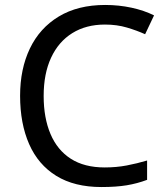

<svg xmlns="http://www.w3.org/2000/svg" viewBox="-20 -744 672 774"><path d="M403 -645Q327 -645 271.5 -610.5Q216 -576 186 -511.5Q156 -447 156 -357Q156 -269 183.5 -204Q211 -139 265.5 -104Q320 -69 402 -69Q449 -69 491 -77Q533 -85 573 -97V-19Q533 -4 490.5 3Q448 10 389 10Q280 10 207 -35Q134 -80 97.5 -163Q61 -246 61 -358Q61 -466 100.5 -548.5Q140 -631 217 -677.5Q294 -724 404 -724Q459 -724 510 -713Q561 -702 601 -682L565 -606Q532 -621 491.5 -633Q451 -645 403 -645Z"/></svg>

Font: Noto Sans Canadian Aboriginal
Style: Regular
Weight: 400
Designer: Monotype Design Team, Typotheque's Kevin King
Foundry: Monotype Imaging Inc.
Version: Version 2.002